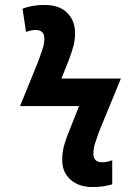

<svg xmlns="http://www.w3.org/2000/svg" viewBox="-20 -744 526 775"><path d="M433 0V-97Q425 -94 414.5 -91.5Q404 -89 392 -89Q357 -89 357 -124Q357 -145 364 -166.5Q371 -188 380 -213L468 -427H228L256 -497Q268 -528 275.5 -555Q283 -582 283 -611Q283 -660 251.5 -692Q220 -724 160 -724Q110 -724 71 -709L85 -615Q106 -623 124 -623Q159 -623 159 -588Q159 -567 151 -544Q143 -521 135 -498L61 -316H299L262 -222Q248 -189 239.5 -159.5Q231 -130 231 -98Q231 -49 264.5 -19Q298 11 354 11Q379 11 400 7.5Q421 4 433 0Z"/></svg>

Font: Noto Sans UI SemiCondensed
Style: Bold Italic
Weight: 700
Width: 4
Designer: Monotype Design Team
Foundry: Monotype Imaging Inc.
Version: 1.001